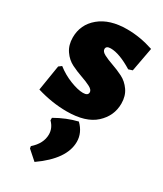

<svg xmlns="http://www.w3.org/2000/svg" viewBox="-197 -558 796 937"><g transform="rotate(30 201.0 -89.5)"><path d="M232 -483Q305 -483 380 -458L355 -323L333 -316Q258 -362 209 -362Q183 -362 183 -344Q183 -330 204 -319Q225 -308 255.5 -297.5Q286 -287 316 -272Q346 -257 367 -227Q388 -197 388 -154Q388 -85 335 -36.5Q282 12 175 12Q93 12 7 -14L30 -157L46 -169Q83 -140 126.5 -123Q170 -106 199 -106Q227 -106 227 -125Q227 -139 206 -150Q185 -161 154.5 -171.5Q124 -182 93.5 -197Q63 -212 42 -242.5Q21 -273 21 -316Q21 -389 77.5 -436Q134 -483 232 -483ZM252 25Q293 65 293 116Q293 213 163 304L111 258L109 246Q157 204 157 153Q157 117 129 89V75Q190 40 252 25Z"/></g></svg>

Font: Alegreya Sans Black
Style: Regular
Weight: 900
Designer: Juan Pablo del Peral
Foundry: Huerta Tipografica
Version: Version 2.007